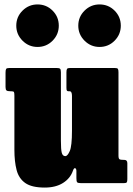

<svg xmlns="http://www.w3.org/2000/svg" viewBox="-20 -827 600 867"><path d="M45 -151V-394.5Q45 -406.5 43.2 -410.8Q41.5 -415 30 -415H26Q14 -415 9.5 -418.5Q5 -422 5 -434V-498.5Q5 -511.5 7.8 -515.8Q10.5 -520 23 -520H235Q247 -520 251 -516.8Q255 -513.5 255 -500.5V-192Q255 -151.5 259 -136.8Q263 -122 275 -122Q285 -122 295 -144.8Q305 -167.5 305 -237V-394Q305 -415 294 -415H289Q284.5 -415 282.2 -417.5Q280 -420 280 -431V-500Q280 -512 282.8 -516Q285.5 -520 297 -520H498Q509.5 -520 512.2 -516.2Q515 -512.5 515 -501V-125Q515 -110.5 519.8 -107.8Q524.5 -105 539 -105H541.5Q555 -105 555 -90V-18.5Q555 -7.5 552.5 -3.8Q550 0 539.5 0H345.5Q331.5 0 328.2 -4.2Q325 -8.5 325 -22.5V-54Q325 -65.5 319.5 -67.5Q314 -69.5 309.5 -56.5Q297.5 -21.5 264.5 -0.8Q231.5 20 182 20Q123.5 20 94.2 -0.5Q65 -21 55 -59.2Q45 -97.5 45 -151ZM429.5 -615Q390 -615 361.8 -643.2Q333.5 -671.5 333.5 -711Q333.5 -751 361.8 -779Q390 -807 429.5 -807Q469.5 -807 497.5 -779Q525.5 -751 525.5 -711Q525.5 -671.5 497.5 -643.2Q469.5 -615 429.5 -615ZM149.5 -615Q110 -615 81.8 -643.2Q53.5 -671.5 53.5 -711Q53.5 -751 81.8 -779Q110 -807 149.5 -807Q189.5 -807 217.5 -779Q245.5 -751 245.5 -711Q245.5 -671.5 217.5 -643.2Q189.5 -615 149.5 -615Z"/></svg>

Font: Besley* Condensed Fatface
Style: Regular
Weight: 900
Width: 3
Designer: Owen Earl
Foundry: indestructible type*
Version: Version 3.000; ttfautohint (v1.8.3)